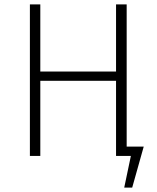

<svg xmlns="http://www.w3.org/2000/svg" viewBox="-20 -704 709 867"><path d="M552 -42V-684H504V-381H162V-684H115V0H162V-339H504V0H571L541 143H577L629 -42Z"/></svg>

Font: Fira Sans ExtraLight
Style: Regular
Weight: 200
Designer: bBox Type GmbH & Carrois Corporate GbR & Edenspiekermann AG
Foundry: bBox Type GmbH & Carrois Corporate GbR & Edenspiekermann AG
Version: Version 4.300;PS 004.300;hotconv 1.0.88;makeotf.lib2.5.64775